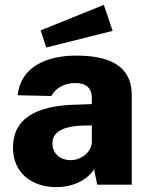

<svg xmlns="http://www.w3.org/2000/svg" viewBox="-20 -754 612 784"><path d="M404 -734 146 -630 169 -560 440 -628ZM210 10C281 10 337 -20 364 -63L377 0H518V-365C518 -461 461 -527 292 -527C165 -527 64 -478 52 -365L190 -362C211 -401 251 -414 284 -415C331 -416 355 -395 355 -354V-329L303 -327C117 -325 33 -264 33 -151C33 -47 111 10 210 10ZM268 -100C228 -100 194 -125 194 -169C194 -226 261 -239 313 -241L355 -242V-174C354 -135 314 -100 268 -100Z"/></svg>

Font: United Sans ExtraBold
Style: Regular
Weight: 800
Designer: Pablo Impallari, Rodrigo Fuenzalida (Modified by Dan O. Williams)
Version: Version 1.000;PS 001.000;hotconv 1.0.88;makeotf.lib2.5.64775